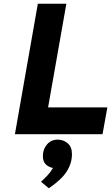

<svg xmlns="http://www.w3.org/2000/svg" viewBox="-20 -720 596 1030"><path d="M183 -700H336L238 -144H556L530 0H60ZM200 255Q221 236 237 218.5Q253 201 264 181Q242 177 226 162Q210 147 210 117Q210 80 232.5 54.5Q255 29 289 29Q320 29 343 48.5Q366 68 366 107Q366 155 338.5 199Q311 243 242 290Z"/></svg>

Font: Overpass Heavy
Style: Italic
Weight: 900
Italic angle: -10°
Designer: Delve Withrington, Dave Bailey
Foundry: Delve Fonts
Version: Version 3.000;DELV;Overpass